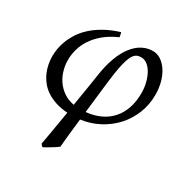

<svg xmlns="http://www.w3.org/2000/svg" viewBox="-159 -590 917 949"><g transform="rotate(30 299.5 -115.5)"><path d="M331.1 -224.1Q329.1 -209.5 326.7 -188Q324.2 -166.5 321.3 -140.9Q318.4 -115.2 315.2 -86.9Q312 -58.6 308.6 -29.3Q354 -33.7 389.9 -50.5Q425.8 -67.4 450.4 -95.5Q475.1 -123.5 488 -161.9Q501 -200.2 501 -248Q501 -278.3 493.9 -306.2Q486.8 -334 475.1 -355Q463.4 -376 447.5 -388.4Q431.6 -400.9 414.1 -400.9Q404.8 -400.9 396.5 -399.4Q388.2 -397.9 380.6 -392.1Q373 -386.2 366.2 -374.8Q359.4 -363.3 353.3 -343.8Q347.2 -324.2 341.6 -294.9Q335.9 -265.6 331.1 -224.1ZM564.9 -274.9Q564.9 -217.8 544.7 -167.7Q524.4 -117.7 489.3 -79.3Q454.1 -41 406.2 -15.9Q358.4 9.3 303.2 16.6Q299.8 45.9 296.9 73Q293.9 100.1 291.7 122.1Q289.6 144 288.1 159.7Q286.6 175.3 286.1 181.6Q278.8 187.5 269.3 193.6Q259.8 199.7 249.8 205.8Q239.7 211.9 229.7 217.8Q219.7 223.6 210.9 228Q206.5 225.1 204.3 222.4Q202.1 219.7 198.2 214.8Q200.2 203.1 203.9 182.9Q207.5 162.6 211.9 136.7Q216.3 110.8 221.4 80.8Q226.6 50.8 231.9 19Q192.4 16.1 161.9 5.9Q131.3 -4.4 108.6 -20Q85.9 -35.6 70.6 -55.7Q55.2 -75.7 45.7 -97.7Q36.1 -119.6 32 -142.3Q27.8 -165 27.8 -186Q27.8 -204.1 31.2 -227.1Q34.7 -250 44.2 -275.1Q53.7 -300.3 70.1 -326.2Q86.4 -352.1 112.5 -376.5Q138.7 -400.9 175.8 -422.1Q212.9 -443.4 263.2 -459Q265.6 -453.1 266.8 -445.3Q268.1 -437.5 269 -433.1Q222.2 -412.6 190.4 -385.7Q158.7 -358.9 139.6 -329.3Q120.6 -299.8 112.3 -268.8Q104 -237.8 104 -209Q104 -179.7 112.3 -150.4Q120.6 -121.1 137.5 -96.7Q154.3 -72.3 179.7 -54.7Q205.1 -37.1 239.7 -30.8Q244.1 -58.6 248.5 -85.2Q252.9 -111.8 256.8 -135.5Q260.7 -159.2 263.7 -179.2Q266.6 -199.2 269 -213.9Q277.8 -274.9 294.7 -320.6Q311.5 -366.2 335 -396.5Q358.4 -426.8 386.7 -441.9Q415 -457 446.8 -457Q471.2 -457 492.7 -442.9Q514.2 -428.7 530.3 -404.3Q546.4 -379.9 555.7 -346.4Q564.9 -313 564.9 -274.9Z"/></g></svg>

Font: GentiumAlt
Style: Italic
Weight: 400
Italic angle: -7°
Designer: J. Victor Gaultney
Version: Version 1.02; 2005; OFL release